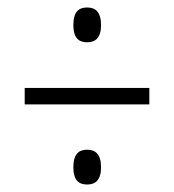

<svg xmlns="http://www.w3.org/2000/svg" viewBox="-20 -615 465 513"><path d="M213 -502C234 -502 250 -513 250 -548C250 -584 234 -595 213 -595C191 -595 176 -584 176 -548C176 -513 191 -502 213 -502ZM46 -336H379V-380H46ZM213 -122C234 -122 250 -133 250 -168C250 -204 234 -215 213 -215C191 -215 176 -204 176 -168C176 -133 191 -122 213 -122Z"/></svg>

Font: Noto Serif Bengali ExtraCondensed Light
Style: Regular
Weight: 300
Width: 2
Designer: Juan Bruce, Universal Thirst, Indian Type Foundry and the Monotype Design Team.
Foundry: Monotype Imaging Inc.
Version: Version 2.003